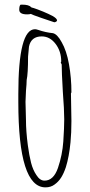

<svg xmlns="http://www.w3.org/2000/svg" viewBox="-20 -789 386 828"><path d="M59 -349V-384Q59 -663 131 -663Q136 -663 145 -660Q177 -649 208 -646Q227 -642 246 -607Q267 -571 277.5 -512Q288 -453 288 -391L286 -386Q286 -353 287 -327L288 -267Q288 -216 284 -175Q278 -113 264 -68Q255 -41 243.5 -23Q232 -5 215 7Q199 19 176 19Q59 19 59 -349ZM230 -65Q249 -121 253 -179Q257 -239 257 -275Q257 -315 251 -393Q246 -480 246 -511L242 -519L244 -524Q244 -568 219.5 -600Q195 -632 160 -632Q114 -632 105 -588Q103 -573 101 -545Q101 -471 95 -444Q95 -429 92 -397L90 -350Q90 -328 91 -311L92 -271Q92 -224 100 -163Q106 -118 114 -87Q122 -56 137 -34Q152 -10 172 -10Q211 -10 230 -65ZM113 -729Q107 -727 97 -727Q63 -727 63 -747Q63 -765 69 -769H75Q105 -769 114 -758Q114 -757 126 -754Q136 -751 166 -739Q190 -729 207 -720Q226 -709 226 -701Q226 -698 222 -695.5Q218 -693 214 -693Q198 -698 157.5 -712Q117 -726 113 -729Z"/></svg>

Font: Amatic SC
Style: Regular
Weight: 400
Designer: Multiple Designers
Foundry: Vernon Adams
Version: Version 2.505